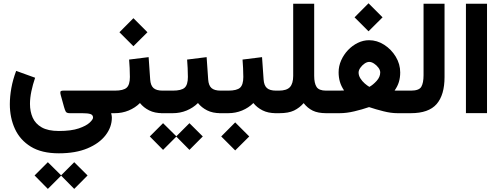

<svg xmlns="http://www.w3.org/2000/svg" viewBox="-20 -708 3133 1201"><path d="M348.1 251Q240.7 251 173.1 209.5Q105.5 168 73.5 98.4Q41.5 28.8 41.5 -56.2Q41.5 -104.5 51 -157.2Q60.5 -210 81.1 -264.6L199.7 -221.7Q185.1 -179.2 176.3 -137.2Q167.5 -95.2 167.5 -58.1Q167.5 -10.7 184.3 27.6Q201.2 65.9 240.7 88.6Q280.3 111.3 348.1 111.3Q425.8 111.3 472.7 95.2Q519.5 79.1 540.8 59.1Q562 39.1 562 27.8Q562 10.7 545.7 5.4Q529.3 0 493.7 0H416.5Q396.5 0 391.1 -10.3Q385.7 -20.5 380.9 -37.6L359.9 -113.3Q356.4 -125.5 357.7 -133.3Q358.9 -141.1 376.5 -141.1H671.4V0H675.3Q679.7 17.1 679.7 27.3Q679.7 86.9 640.4 137.9Q601.1 189 527.1 220Q453.1 251 348.1 251ZM279.3 306.6 362.3 388.7 444.3 306.6 527.8 389.6 444.3 473.6 362.3 390.6 279.3 473.6 196.3 389.6Z M787.6 -335.4 909.7 -350.6 919.4 -210.9Q921.9 -173.8 939.9 -157.5Q958 -141.1 997.6 -141.1H1007.8V0H996.6Q947.8 0 912.8 -17.6Q877.9 -35.2 855.5 -63.5Q825.7 -33.7 784.9 -16.8Q744.1 0 698.2 0H651.4V-141.1H698.2Q752 -141.1 772.2 -159.4Q792.5 -177.7 792.5 -226.6Q792.5 -255.4 791 -282.5Q789.6 -309.6 787.6 -335.4ZM814.5 -594.2 902.3 -506.3 814.5 -418.9 727.1 -506.3Z M987.3 -141.1H1061Q1114.7 -141.1 1135 -159.4Q1155.3 -177.7 1155.3 -226.6Q1155.3 -255.4 1153.8 -282.5Q1152.3 -309.6 1150.4 -335.4L1272.5 -350.6L1282.2 -210.9Q1284.7 -173.8 1302.7 -157.5Q1320.8 -141.1 1360.4 -141.1H1370.6V0H1359.4Q1310.5 0 1275.6 -17.6Q1240.7 -35.2 1218.3 -63.5Q1188.5 -33.7 1147.7 -16.8Q1106.9 0 1061 0H987.3ZM1000 62.5 1083 144.5 1165 62.5 1248.5 145.5 1165 229.5 1083 146.5 1000 229.5 917 145.5Z M1350.6 -141.1H1407.7Q1461.4 -141.1 1481.7 -159.4Q1502 -177.7 1502 -226.6Q1502 -255.4 1500.5 -282.5Q1499 -309.6 1497.1 -335.4L1619.1 -350.6L1628.9 -210.9Q1631.3 -173.8 1649.4 -157.5Q1667.5 -141.1 1707 -141.1H1717.3V0H1706.1Q1657.2 0 1622.3 -17.6Q1587.4 -35.2 1564.9 -63.5Q1535.2 -33.7 1494.4 -16.8Q1453.6 0 1407.7 0H1350.6ZM1451.2 57.6 1539.1 145.5 1451.2 232.9 1363.8 145.5Z M1814 -233.4V-684.6H1945.3V-233.4Q1945.3 -187.5 1960.2 -164.3Q1975.1 -141.1 2019.5 -141.1H2035.2V0H2020.5Q1968.8 0 1936.3 -15.9Q1903.8 -31.7 1879.4 -63Q1853.5 -33.2 1819.1 -16.6Q1784.7 0 1727.5 0H1697.8V-141.1H1724.1Q1773.4 -141.1 1793.7 -163.3Q1814 -185.5 1814 -233.4Z M2285.2 -687.5 2373 -599.6 2285.2 -512.2 2197.8 -599.6ZM2483.4 -254.9Q2483.4 -223.1 2475.3 -195.8Q2467.3 -168.5 2448.2 -141.6Q2459.5 -141.1 2468.8 -141.1Q2478 -141.1 2485.8 -141.1H2532.7V0H2466.3Q2425.8 0 2378.4 -12Q2331.1 -23.9 2288.6 -38.1Q2244.6 -22.9 2196 -11.5Q2147.5 0 2104.5 0H2015.6V-141.1H2088.4Q2099.6 -141.1 2109.1 -141.4Q2118.7 -141.6 2132.3 -142.1Q2113.8 -169.4 2106 -197Q2098.1 -224.6 2098.1 -255.9Q2098.1 -294.4 2114 -330.3Q2129.9 -366.2 2157 -394.8Q2184.1 -423.3 2218.3 -439.9Q2252.4 -456.5 2288.6 -456.5Q2338.4 -456.5 2383.1 -428Q2427.7 -399.4 2455.6 -353.3Q2483.4 -307.1 2483.4 -254.9ZM2289.6 -320.8Q2275.4 -320.8 2260 -310.1Q2244.6 -299.3 2233.9 -283.9Q2223.1 -268.6 2223.1 -253.9Q2223.1 -235.8 2234.1 -218Q2245.1 -200.2 2261 -186.3Q2276.9 -172.4 2290.5 -164.6Q2313 -176.8 2335.7 -201.7Q2358.4 -226.6 2358.4 -254.9Q2358.4 -269.5 2346.9 -284.9Q2335.4 -300.3 2319.6 -310.5Q2303.7 -320.8 2289.6 -320.8Z M2513.2 -141.1H2550.3Q2601.1 -141.1 2615.2 -165Q2629.4 -189 2629.4 -237.8V-684.6H2760.7V-226.1Q2760.7 -114.3 2711.2 -57.1Q2661.6 0 2549.8 0H2513.2Z M3026.4 -684.6V-0.5H2894.5V-684.6Z"/></svg>

Font: Vazirmatn FD NL ExtraBold
Style: Regular
Weight: 800
Designer: Saber Rastikerdar
Foundry: Saber Rastikerdar
Version: Version 33.003